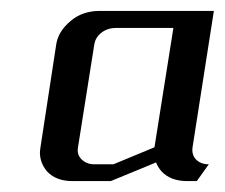

<svg xmlns="http://www.w3.org/2000/svg" viewBox="-20 -332 412 352"><path d="M53.2 -52.2Q53.2 -55.2 54.2 -62L83 -250Q86.4 -274.4 109.9 -293.9Q131.3 -312 163.1 -312H372.1L333 -62Q331.1 -48.3 339.4 -39.6Q348.1 -30.8 362.8 -30.8L340.8 0H323.2Q292.5 0 275.9 -18.1Q269.5 -25.4 266.1 -34.2L183.1 0H112.8Q82.5 0 65.9 -18.1Q53.2 -33.7 53.2 -52.2ZM123 -62Q120.6 -48.8 129.4 -40Q138.7 -30.8 152.8 -30.8H188L263.2 -62L297.9 -280.8H192.9Q177.7 -280.8 166.5 -272.5Q154.8 -263.7 152.8 -250Z"/></svg>

Font: Hhenum
Style: Italic
Weight: 400
Designer: T. Christopher White
Version: Version 1.0